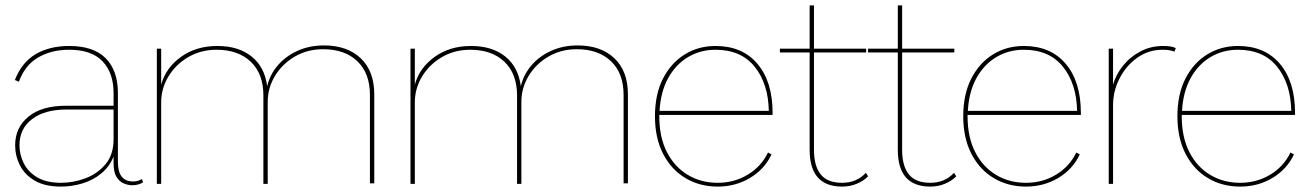

<svg xmlns="http://www.w3.org/2000/svg" viewBox="-20 -680 4842 710"><path d="M400 -336Q400 -410 359.5 -453Q319 -496 236 -496Q170 -496 121 -467.5Q72 -439 50 -378L35 -384Q60 -449 111.5 -479.5Q163 -510 236 -510Q326 -510 371 -464.5Q416 -419 416 -336V-81Q416 -9 472 -9Q490 -9 505 -18L509 -6Q493 5 469 5Q454 5 438 -1.5Q422 -8 411 -25.5Q400 -43 400 -77V-101Q385 -64 355 -39Q325 -14 285.5 -2Q246 10 205 10Q146 10 108.5 -12Q71 -34 53.5 -69Q36 -104 36 -143Q36 -208 85 -248.5Q134 -289 224 -289H400ZM206 -4Q251 -4 295.5 -20.5Q340 -37 370 -72.5Q400 -108 400 -165V-275H226Q145 -275 98.5 -239.5Q52 -204 52 -143Q52 -108 68 -76Q84 -44 118 -24Q152 -4 206 -4Z M560 0V-500H576V-367Q593 -429 649 -469.5Q705 -510 784 -510Q862 -510 910.5 -471Q959 -432 968 -361Q978 -404 1007 -438Q1036 -472 1080 -492Q1124 -512 1178 -512Q1264 -512 1314 -464.5Q1364 -417 1364 -331V-2H1348V-329Q1348 -409 1301.5 -453.5Q1255 -498 1175 -498Q1117 -498 1070.5 -471Q1024 -444 997 -399.5Q970 -355 970 -303V0H954V-327Q954 -407 907.5 -451.5Q861 -496 781 -496Q723 -496 676.5 -469Q630 -442 603 -397.5Q576 -353 576 -301V0Z M1498 0V-500H1514V-367Q1531 -429 1587 -469.5Q1643 -510 1722 -510Q1800 -510 1848.5 -471Q1897 -432 1906 -361Q1916 -404 1945 -438Q1974 -472 2018 -492Q2062 -512 2116 -512Q2202 -512 2252 -464.5Q2302 -417 2302 -331V-2H2286V-329Q2286 -409 2239.5 -453.5Q2193 -498 2113 -498Q2055 -498 2008.5 -471Q1962 -444 1935 -399.5Q1908 -355 1908 -303V0H1892V-327Q1892 -407 1845.5 -451.5Q1799 -496 1719 -496Q1661 -496 1614.5 -469Q1568 -442 1541 -397.5Q1514 -353 1514 -301V0Z M2634 10Q2568 10 2515.5 -21Q2463 -52 2432.5 -110.5Q2402 -169 2402 -250Q2402 -332 2432 -390Q2462 -448 2512.5 -479Q2563 -510 2626 -510Q2725 -510 2781 -444Q2837 -378 2837 -262V-255H2418V-250Q2418 -173 2446 -118Q2474 -63 2523 -33.5Q2572 -4 2634 -4Q2695 -4 2745 -34Q2795 -64 2820 -116L2833 -109Q2807 -54 2753.5 -22Q2700 10 2634 10ZM2419 -270H2823Q2821 -371 2770.5 -433.5Q2720 -496 2626 -496Q2570 -496 2524.5 -469Q2479 -442 2451 -391.5Q2423 -341 2419 -270Z M3182 -41 3190 -28Q3175 -12 3149.5 -1Q3124 10 3094 10Q2974 10 2974 -126V-486H2864V-500H2974V-660H2990V-500H3183V-486H2990V-126Q2990 -66 3015 -35Q3040 -4 3094 -4Q3148 -4 3182 -41Z M3508 -41 3516 -28Q3501 -12 3475.5 -1Q3450 10 3420 10Q3300 10 3300 -126V-486H3190V-500H3300V-660H3316V-500H3509V-486H3316V-126Q3316 -66 3341 -35Q3366 -4 3420 -4Q3474 -4 3508 -41Z M3774 10Q3708 10 3655.5 -21Q3603 -52 3572.5 -110.5Q3542 -169 3542 -250Q3542 -332 3572 -390Q3602 -448 3652.5 -479Q3703 -510 3766 -510Q3865 -510 3921 -444Q3977 -378 3977 -262V-255H3558V-250Q3558 -173 3586 -118Q3614 -63 3663 -33.5Q3712 -4 3774 -4Q3835 -4 3885 -34Q3935 -64 3960 -116L3973 -109Q3947 -54 3893.5 -22Q3840 10 3774 10ZM3559 -270H3963Q3961 -371 3910.5 -433.5Q3860 -496 3766 -496Q3710 -496 3664.5 -469Q3619 -442 3591 -391.5Q3563 -341 3559 -270Z M4080 0V-500H4096V-367Q4106 -403 4132 -436Q4158 -469 4196.5 -489.5Q4235 -510 4281 -510Q4314 -510 4328 -502L4323 -489Q4315 -492 4305.5 -494Q4296 -496 4279 -496Q4227 -496 4185.5 -466.5Q4144 -437 4120 -390Q4096 -343 4096 -291V0Z M4566 10Q4500 10 4447.5 -21Q4395 -52 4364.5 -110.5Q4334 -169 4334 -250Q4334 -332 4364 -390Q4394 -448 4444.5 -479Q4495 -510 4558 -510Q4657 -510 4713 -444Q4769 -378 4769 -262V-255H4350V-250Q4350 -173 4378 -118Q4406 -63 4455 -33.5Q4504 -4 4566 -4Q4627 -4 4677 -34Q4727 -64 4752 -116L4765 -109Q4739 -54 4685.5 -22Q4632 10 4566 10ZM4351 -270H4755Q4753 -371 4702.5 -433.5Q4652 -496 4558 -496Q4502 -496 4456.5 -469Q4411 -442 4383 -391.5Q4355 -341 4351 -270Z"/></svg>

Font: Prodigy Sans Thin
Style: Regular
Weight: 100
Designer: Wei Huang
Foundry: Wei Huang
Version: Version 1.003; ttfautohint (v1.8.3)